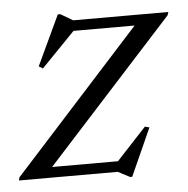

<svg xmlns="http://www.w3.org/2000/svg" viewBox="-66 -757 818 837"><g transform="rotate(-5 342.5 -339.0)"><path d="M698.5 -675 694 -661 122 -32 98.5 -46H423L553 -186L572.5 -181L479 27H470L418 0H-14.5L-10.5 -14L560 -643.5L592.5 -629H279.5L132.5 -477.5L115 -488L217.5 -706.5H228.5L282 -675Z"/></g></svg>

Font: Newsreader 24pt Medium
Style: Italic
Weight: 500
Italic angle: -17°
Designer: Hugues Gentile
Foundry: Production Type
Version: Version 1.003